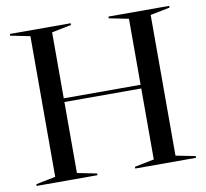

<svg xmlns="http://www.w3.org/2000/svg" viewBox="-78 -785 934 871"><g transform="rotate(-10 389.0 -350.0)"><path d="M112 -26 22 -8V0H302V-8L212 -26V-353H566V-26L476 -8V0H756V-8L666 -26V-674L756 -692V-700H476V-692L566 -674V-370H212V-674L302 -692V-700H22V-692L112 -674Z"/></g></svg>

Font: Mazius Display
Style: Regular
Weight: 400
Designer: Alberto Casagrande & Collletttivo
Foundry: Collletttivo
Version: Version 2.000;Glyphs 3.2 (3217)